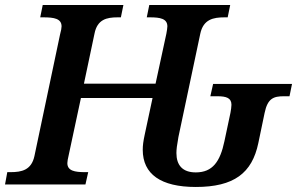

<svg xmlns="http://www.w3.org/2000/svg" viewBox="-42 -734 1182 764"><path d="M737 10C889 10 961 -45 986 -165L1011 -285C1023 -343 1047 -351 1088 -351H1110L1120 -400H806L795 -351H823C859 -351 879 -344 879 -317C879 -310 877 -295 875 -285L851 -172C834 -91 804 -48 737 -48C684 -48 660 -77 660 -125C660 -139 662 -156 668 -189L755 -600C767 -657 807 -665 851 -665H864L874 -714H552L542 -665H555C595 -665 624 -660 624 -629C624 -623 622 -611 620 -600L577 -401H292L334 -600C345 -657 383 -665 426 -665H439L449 -714H128L118 -665H131C173 -665 203 -660 203 -629C203 -623 201 -611 197 -597L95 -113C83 -57 44 -49 0 -49H-13L-22 0H298L309 -49H296C256 -49 226 -54 226 -85C226 -91 228 -103 231 -115L280 -344H565L534 -199C528 -171 526 -155 526 -138C526 -41 598 10 737 10Z"/></svg>

Font: Noto Serif SemiBold
Style: Italic
Weight: 600
Italic angle: -12°
Designer: Monotype Design Team
Foundry: Monotype Imaging Inc.
Version: Version 2.014